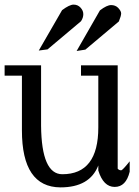

<svg xmlns="http://www.w3.org/2000/svg" viewBox="-30 -797 602 832"><path d="M239 -753Q271 -777 289 -777Q307 -777 319 -764Q331 -751 331 -735.5Q331 -720 321 -705L176 -583L138 -578ZM403 -752Q433 -775 451.5 -775Q470 -775 482 -763Q495 -749 495 -739Q495 -728 485 -704L340 -582L302 -576ZM321 -514H480V-66Q486 -59 495 -59Q501 -59 532 -98V-53Q516 13 467 13Q418 13 396 -58V-80Q359 15 232 15Q65 14 65 -232V-469H-10V-514H148V-252Q150 -42 240 -42Q396 -42 396 -245V-469H321Z"/></svg>

Font: Sawarabi Mincho
Style: Regular
Weight: 400
Version: Version 1.00